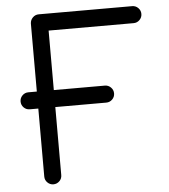

<svg xmlns="http://www.w3.org/2000/svg" viewBox="-54 -830 773 879"><g transform="rotate(-5 332.0 -390.5)"><path d="M195.3 -351.6V-39.1Q195.3 -22.9 184.1 -11.7Q172.4 0 156.2 0Q140.1 0 128.7 -11.5Q117.2 -22.9 117.2 -39.1V-351.6H78.1Q62 -351.6 50.5 -363Q39.1 -374.5 39.1 -390.6Q39.1 -406.7 50.5 -418.2Q62 -429.7 78.1 -429.7H117.2V-742.2Q117.7 -758.3 129.2 -769.8Q140.6 -781.2 156.7 -781.2H585.9Q602.1 -781.2 613.5 -769.8Q625 -758.3 625 -742.2Q625 -726.1 613.5 -714.6Q602.1 -703.1 585.9 -703.1H195.3V-429.7H429.7Q445.8 -429.7 457.3 -418.2Q468.8 -406.7 468.8 -390.6Q468.8 -374.5 457.3 -363Q445.8 -351.6 429.7 -351.6Z"/></g></svg>

Font: Comfortaa
Style: Regular
Weight: 400
Designer: Johan Aakerlund - aajohan
Foundry: Johan Aakerlund
Version: Version 2.004 2013